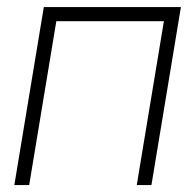

<svg xmlns="http://www.w3.org/2000/svg" viewBox="-20 -536 565 556"><path d="M503.9 -515.6 418.5 0H376L454.6 -474.6H143.1L64.5 0H21.5L106.9 -515.6Z"/></svg>

Font: Inter Display ExtraLight
Style: Italic
Weight: 200
Italic angle: -9.39999°
Designer: Rasmus Andersson
Foundry: rsms
Version: Version 4.000;git-a52131595